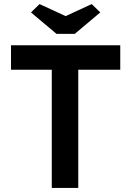

<svg xmlns="http://www.w3.org/2000/svg" viewBox="-20 -922 644 942"><path d="M234 0V-580H34V-700H570V-580H364V0ZM257 -756 132 -861 174 -902 302 -843 430 -902 472 -861 347 -756Z"/></svg>

Font: Lexend Deca Medium
Style: Regular
Weight: 500
Designer: Bonnie Shaver-Troup, Thomas Jockin
Foundry: Lexend
Version: Version 1.008; ttfautohint (v1.8.4.7-5d5b)